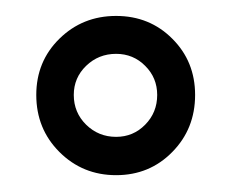

<svg xmlns="http://www.w3.org/2000/svg" viewBox="-20 -563 284 235"><path d="M122.1 -348.6Q81.1 -348.6 52.7 -377Q24.4 -405.3 24.4 -446.8Q24.4 -487.8 52.7 -515.6Q81.1 -543.5 122.1 -543.5Q163.1 -543.5 190.9 -515.6Q218.8 -487.8 218.8 -446.8Q218.8 -405.3 190.9 -377Q163.1 -348.6 122.1 -348.6ZM122.1 -395.5Q143.1 -395.5 157.7 -410.4Q172.4 -425.3 172.4 -446.8Q172.4 -467.8 157.7 -482.4Q143.1 -497.1 122.1 -497.1Q100.6 -497.1 85.4 -482.4Q70.3 -467.8 70.3 -446.8Q70.3 -425.3 85.4 -410.4Q100.6 -395.5 122.1 -395.5Z"/></svg>

Font: Harmattan Medium
Style: Regular
Weight: 500
Designer: George W. Nuss III and SIL International
Foundry: SIL International
Version: Version 4.000